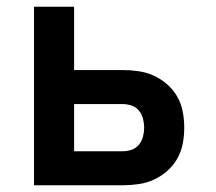

<svg xmlns="http://www.w3.org/2000/svg" viewBox="-20 -550 640 570"><path d="M81 0V-530H200V-342H345Q368 -342 392 -338.5Q416 -335 437.5 -325Q459 -315 477 -299Q495 -283 506.5 -262.5Q518 -242 522.5 -218.5Q527 -195 527 -171Q527 -147 522.5 -123.5Q518 -100 506.5 -79.5Q495 -59 477 -43Q459 -27 437.5 -17Q416 -7 392 -3.5Q368 0 345 0ZM200 -101H345Q358 -101 371 -105.5Q384 -110 392.5 -120.5Q401 -131 404.5 -144.5Q408 -158 408 -171Q408 -184 404.5 -197.5Q401 -211 392.5 -221.5Q384 -232 371 -236.5Q358 -241 345 -241H200Z"/></svg>

Font: Iosevka Curly Extended
Style: Bold
Weight: 700
Width: 7
Monospace: yes
Designer: Belleve Invis
Foundry: Belleve Invis
Version: Version 11.1.0; ttfautohint (v1.8.3)